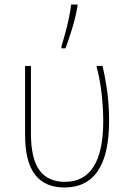

<svg xmlns="http://www.w3.org/2000/svg" viewBox="-20 -820 570 850"><path d="M265 10Q179 10 135 -47Q91 -104 91 -223V-528H117V-229Q117 -118 154.5 -66.5Q192 -15 267 -15Q352 -15 394.5 -82.5Q437 -150 437 -282Q437 -340 430 -403.5Q423 -467 407 -528H434Q448 -467 455.5 -408.5Q463 -350 463 -285Q463 10 265 10ZM252 -614Q259 -637 268 -670Q277 -703 284.5 -737.5Q292 -772 295 -800H323V-792Q316 -748 300 -695.5Q284 -643 270 -606H252Z"/></svg>

Font: Noto Sans Mono Condensed Thin
Style: Regular
Weight: 100
Width: 3
Designer: Monotype Design Team
Foundry: Monotype Imaging Inc.
Version: Version 2.014; ttfautohint (v1.8.4.7-5d5b)